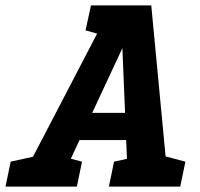

<svg xmlns="http://www.w3.org/2000/svg" viewBox="-74 -687 736 707"><path d="M-9.7 0 337.7 -667H483L546.3 0H397.7L370.7 -654H444L139 0ZM148.7 -171.3 170.3 -271.3H482.3L460.7 -171.3ZM-53.7 0 -34.7 -91.7 71 -115 26.3 0ZM129 0 127.7 -118.3 228 -91.7 209 0ZM327 0 346 -91.7 451.7 -115 407 0ZM509.7 0 508.3 -118.3 608.7 -91.7 589.7 0ZM261 -667H341L335 -548.7L241 -575.3Z"/></svg>

Font: Epunda Slab Light
Style: Italic
Weight: 300
Italic angle: -12°
Designer: Simon Atzbach
Foundry: typofactur
Version: Version 1.102